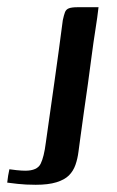

<svg xmlns="http://www.w3.org/2000/svg" viewBox="-50 -419 323 532"><path d="M-24 50Q-19 51 -4 52.5Q11 54 20 54Q53 54 62.5 35Q72 16 77 -24Q89 -109 101 -193.5Q113 -278 124 -363Q127 -377 130 -385Q133 -393 141 -396Q149 -399 165 -399Q179 -399 194 -399Q209 -399 223 -399Q220 -372 214.5 -337.5Q209 -303 204 -264.5Q199 -226 193.5 -186Q188 -146 182.5 -109Q177 -72 173 -40Q170 -19 167.5 1Q165 21 159 38Q153 55 141 67Q129 79 106.5 86Q84 93 49 93Q21 93 -1 90.5Q-23 88 -30 87Q-29 77 -27.5 68Q-26 59 -24 50Z"/></svg>

Font: Genos Thin Medium
Style: Italic
Weight: 500
Italic angle: -8°
Version: Version 1.010